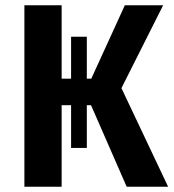

<svg xmlns="http://www.w3.org/2000/svg" viewBox="-20 -712 664 732"><path d="M443 -376 621 0H463L327 -311H311V-148H251V-311H215V0H73V-692H215V-412H251V-572H311V-412H328L456 -692H602Z"/></svg>

Font: Fira Sans SemiBold
Style: Regular
Weight: 600
Designer: bBox Type GmbH & Carrois Corporate GbR & Edenspiekermann AG
Foundry: bBox Type GmbH & Carrois Corporate GbR & Edenspiekermann AG
Version: Version 4.301;PS 004.301;hotconv 1.0.88;makeotf.lib2.5.64775